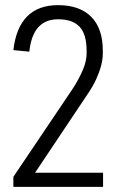

<svg xmlns="http://www.w3.org/2000/svg" viewBox="-20 -727 453 747"><path d="M32 -39 261 -379Q275 -400 285 -419Q295 -438 302.5 -455.5Q310 -473 313.5 -489Q317 -505 317 -519V-529Q317 -593 290 -622.5Q263 -652 206 -652Q157 -652 129 -621Q101 -590 94 -526L32 -532Q42 -619 85.5 -663Q129 -707 206 -707Q290 -707 335 -661.5Q380 -616 380 -530V-519Q380 -497 373.5 -472Q367 -447 354.5 -419.5Q342 -392 323 -364L87 -11L73 -55H381V0H32Z"/></svg>

Font: Pathway Extreme Condensed ExtraLight
Style: Regular
Weight: 250
Width: 3
Version: Version 1.001;gftools[0.9.26]